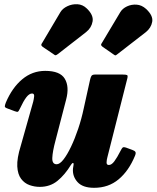

<svg xmlns="http://www.w3.org/2000/svg" viewBox="-20 -876 748 917"><path d="M8 -386.5Q38 -457 86 -497.2Q134 -537.5 196 -537.5Q267 -537.5 289.5 -499.8Q312 -462 296 -401L245 -204.5Q231 -152.5 229.8 -122Q228.5 -91.5 250.5 -91.5Q265.5 -91.5 283.2 -114.2Q301 -137 319.2 -175.2Q337.5 -213.5 353.5 -261Q369.5 -308.5 380 -358.5L410 -494.5Q412.5 -506 416.5 -513Q420.5 -520 434.5 -520H564Q582 -520 586.8 -517.5Q591.5 -515 588 -501L493 -125.5Q489.5 -113 489 -100.5Q488.5 -88 500 -88Q513 -88 526.2 -105.8Q539.5 -123.5 556.5 -157Q561.5 -167 565.5 -171Q569.5 -175 582 -171L612 -160Q623.5 -156 626.8 -150.2Q630 -144.5 624.5 -131.5Q595 -60 546.5 -19.5Q498 21 429.5 21Q375 21 350.2 -6.5Q325.5 -34 328.5 -70.5L331.5 -90Q332.5 -97.5 328.5 -97.5Q324.5 -97.5 319.5 -89.5Q289.5 -40.5 254.2 -12Q219 16.5 170 16.5Q145 16.5 121 8Q97 -0.5 80.8 -22Q64.5 -43.5 62.5 -81.5Q60.5 -119.5 79 -179L138.5 -390Q141.5 -401.5 143 -415.5Q144.5 -429.5 133 -429.5Q120 -429.5 106.2 -412Q92.5 -394.5 74.5 -356Q69.5 -345.5 66.2 -342.8Q63 -340 50 -345L14 -358.5Q3 -362.5 3 -368Q3 -373.5 8 -386.5ZM236 -617 183.5 -652.5Q177 -658 177.2 -662Q177.5 -666 182 -672L268.5 -818Q279 -835.5 301.5 -846.2Q324 -857 349.5 -855.8Q375 -854.5 394.5 -835.5Q427.5 -804 422.2 -773.5Q417 -743 391 -722.5L256 -617.5Q249 -612.5 245.8 -612Q242.5 -611.5 236 -617ZM522.5 -616 470 -652.5Q463.5 -657.5 462.8 -661.2Q462 -665 467 -671.5L554.5 -818Q565 -835.5 586.5 -845.5Q608 -855.5 632.5 -853.8Q657 -852 677.5 -833.5Q712 -801.5 707 -772.2Q702 -743 676.5 -722.5L538.5 -615.5Q533 -611 530.5 -611.5Q528 -612 522.5 -616Z"/></svg>

Font: Besley* Narrow Heavy
Style: Italic
Weight: 800
Width: 4
Italic angle: -13°
Designer: Owen Earl
Foundry: indestructible type*
Version: Version 3.000; ttfautohint (v1.8.3)